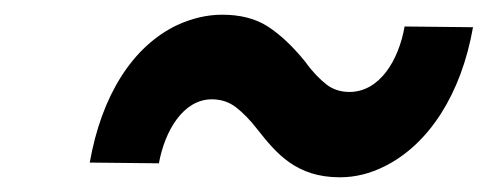

<svg xmlns="http://www.w3.org/2000/svg" viewBox="-20 -424 663 261"><path d="M455 -299C444 -299 433 -302 424 -309C415 -316 405 -326 395 -340C378 -361 361 -377 344 -388C327 -399 306 -404 282 -404C261 -404 241 -399 221 -390C160 -361 118 -294 102 -203L196 -202C204 -246 229 -289 268 -289C281 -289 292 -285 301 -278C310 -271 320 -261 330 -248C356 -215 383 -183 442 -183C463 -183 483 -188 503 -198C563 -228 607 -296 623 -387L530 -388C522 -342 496 -299 455 -299Z"/></svg>

Font: Asimov
Style: NarIt
Weight: 500
Designer: Google
Version: Version 2.000980; 2014